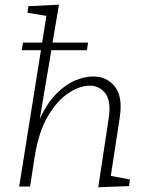

<svg xmlns="http://www.w3.org/2000/svg" viewBox="-20 -788 622 811"><path d="M395 3 439 -287Q450 -360 425.5 -393Q401 -426 359 -426Q317 -426 269.5 -395Q222 -364 183 -298.5Q144 -233 127 -129L107 0H61L153 -576H72L77 -608H158L176 -721L96 -734L100 -762L229 -768L202 -608H352L347 -576H197L148 -286Q178 -351 216.5 -390.5Q255 -430 296 -447.5Q337 -465 373 -465Q431 -465 465 -422.5Q499 -380 486 -293L448 -45L529 -30L525 -2Z"/></svg>

Font: Bitter Light
Style: Italic
Weight: 300
Italic angle: -9°
Designer: Sol Matas, and Bitter project Authors
Foundry: Sol Matas
Version: Version 2.001